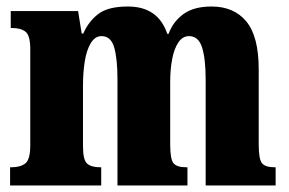

<svg xmlns="http://www.w3.org/2000/svg" viewBox="-20 -570 887 590"><path d="M11 0V-56H15Q43 -56 58 -68Q73 -80 73 -124V-419Q73 -461 58.5 -472.5Q44 -484 16 -484H13V-536H220L231 -467H236Q252 -504 282 -527Q312 -550 373 -550Q466 -550 494 -466H498Q512 -504 544 -527Q576 -550 630 -550Q699 -550 737 -504Q775 -458 775 -357V-126Q775 -80 785.5 -68Q796 -56 824 -56H827V0H612V-325Q612 -389 601 -424Q590 -459 561 -459Q541 -459 528 -439.5Q515 -420 509 -388Q503 -356 503 -318V-126Q503 -80 513.5 -68Q524 -56 552 -56H556V0H341V-325Q341 -389 331 -424Q321 -459 292 -459Q272 -459 259 -437.5Q246 -416 240.5 -381.5Q235 -347 235 -306V-121Q235 -79 247.5 -67.5Q260 -56 288 -56H291V0Z"/></svg>

Font: Noto Serif Tamil ExtraCondensed Black
Style: Regular
Weight: 900
Width: 2
Designer: Indian Type Foundry, Tom Grace, and the Monotype Design Team
Foundry: Monotype Imaging Inc.
Version: Version 2.004; ttfautohint (v1.8.4.7-5d5b)